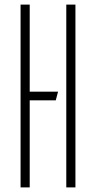

<svg xmlns="http://www.w3.org/2000/svg" viewBox="-20 -820 420 840"><path d="M70 0V-800H110V0ZM89.5 -381V-419H234L224 -381ZM270 0V-800H310V0Z"/></svg>

Font: Big Shoulders Stencil Text SC Thin
Style: Regular
Weight: 100
Designer: Patric King
Foundry: XO Type Co
Version: Version 2.001